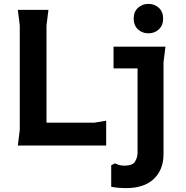

<svg xmlns="http://www.w3.org/2000/svg" viewBox="-20 -751 961 991"><path d="M72 0 82 -80V-620L72 -700H230L220 -620V-118H468L528 -128V0ZM746 -579Q714 -579 692 -599.5Q670 -620 670 -655Q670 -690 692 -710.5Q714 -731 746 -731Q778 -731 800 -710.5Q822 -690 822 -655Q822 -620 800 -599.5Q778 -579 746 -579ZM574 92Q583 97 595 100.5Q607 104 623 104Q664 104 677 83Q690 62 690 35V-398H566V-510H834L824 -430V44Q824 125 774 172.5Q724 220 630 220Q613 220 593.5 218.5Q574 217 554 213V102Z"/></svg>

Font: AR One Sans
Style: Bold
Weight: 700
Designer: Niteesh Yadav
Foundry: Niteesh Yadav
Version: Version 1.001;gftools[0.9.33]